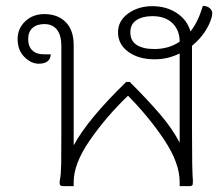

<svg xmlns="http://www.w3.org/2000/svg" viewBox="-20 -634 748 654"><path d="M703 -589Q703 -575 692 -551Q672 -509 634 -478V-190Q634 -49 637 -20V-13Q637 -5 634.5 -2.5Q632 0 627 0H592V-14Q592 -78 540.5 -156Q489 -234 416 -308Q342 -237 286.5 -157Q231 -77 231 -14V0H194Q189 0 186 -2.5Q183 -5 183 -12Q183 -17 184 -20Q188 -42 188.5 -78Q189 -114 189 -190V-477Q189 -514 174 -533Q159 -552 131 -552Q105 -552 90.5 -538.5Q76 -525 76 -501Q76 -476 90 -462.5Q104 -449 129 -449H153Q151 -417 112 -417Q86 -417 63 -440Q40 -463 40 -501Q40 -537 66 -561.5Q92 -586 131 -586Q177 -586 204 -558.5Q231 -531 231 -480V-139Q280 -229 410 -355H422Q484 -293 525.5 -244.5Q567 -196 592 -148V-452Q552 -432 507 -432Q452 -432 417 -457.5Q382 -483 382 -524Q382 -563 416.5 -588Q451 -613 499 -613Q546 -613 581.5 -590Q617 -567 629 -527Q655 -560 671 -614Q685 -614 694 -606.5Q703 -599 703 -589ZM592 -492Q592 -531 567.5 -555Q543 -579 499 -579Q466 -579 445 -565.5Q424 -552 424 -524Q424 -495 445.5 -481Q467 -467 506 -467Q555 -467 592 -492Z"/></svg>

Font: Krub ExtraLight
Style: Regular
Weight: 275
Designer: Ekaluck Peanpanawate
Foundry: Cadson Demak Co.,Ltd.
Version: Version 1.000; ttfautohint (v1.6)